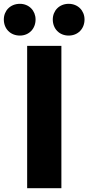

<svg xmlns="http://www.w3.org/2000/svg" viewBox="-56 -984 462 1004"><path d="M86 0H265V-744H86ZM48 -798C96 -798 130 -834 130 -882C130 -928 96 -964 48 -964C-2 -964 -36 -928 -36 -882C-36 -834 -2 -798 48 -798ZM303 -798C352 -798 386 -834 386 -882C386 -928 352 -964 303 -964C254 -964 220 -928 220 -882C220 -834 254 -798 303 -798Z"/></svg>

Font: Noto Sans Korean Black
Style: Bold
Weight: 900
Designer: Ryoko NISHIZUKA (kana & ideographs); Paul D. Hunt (Latin, Greek & Cyrillic); Wenlong ZHANG (bopomofo); Sandoll Communica
Foundry: Adobe Systems Incorporated
Version: Version 1.000;PS 1;hotconv 1.0.78;makeotf.lib2.5.61930